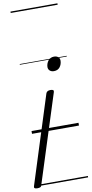

<svg xmlns="http://www.w3.org/2000/svg" viewBox="-183 -933 654 1369"><g transform="rotate(-10 144.0 -248.0)"><path d="M-30 389Q-58 389 -51 370L151 -266Q154 -275 162 -280Q170 -285 183 -285Q212 -285 205 -266L2 370Q0 381 -7.5 385Q-15 389 -30 389ZM232 -413Q214 -413 202.5 -423Q191 -433 191 -450Q192 -476 207.5 -495.5Q223 -515 250 -515Q268 -515 279.5 -505.5Q291 -496 291 -478Q290 -451 275 -432Q260 -413 232 -413ZM0 365H340V375H0ZM0 -20H340V0H0ZM0 -505H340V-500H0ZM0 -885H340V-875H0Z"/></g></svg>

Font: Playwrite DK Uloopet Guides
Style: Regular
Weight: 400
Designer: Veronika Burian, José Scaglione
Foundry: TypeTogether
Version: Version 1.003